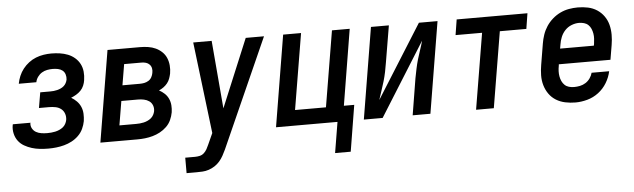

<svg xmlns="http://www.w3.org/2000/svg" viewBox="-47 -701 3595 1089"><g transform="rotate(-5 1750.0 -156.5)"><path d="M208 8Q184 8 160 5.5Q136 3 113.5 -4Q91 -11 71 -22.5Q51 -34 37.5 -52Q24 -70 18.5 -93.5Q13 -117 17 -141Q18 -143 18 -144Q18 -145 18 -147H119Q119 -146 119 -145.5Q119 -145 118 -145Q116 -128 124 -114Q132 -100 145.5 -92.5Q159 -85 175.5 -82.5Q192 -80 208 -80Q220 -80 231.5 -81Q243 -82 254.5 -84.5Q266 -87 277.5 -92Q289 -97 298.5 -104.5Q308 -112 314 -123Q320 -134 322 -145Q325 -164 319 -181Q313 -198 299.5 -208.5Q286 -219 268 -222.5Q250 -226 231 -226H174L189 -314H246Q256 -314 266 -315Q276 -316 286 -318.5Q296 -321 306 -325.5Q316 -330 324 -337Q332 -344 337 -353.5Q342 -363 344 -373Q346 -388 341.5 -402.5Q337 -417 326 -425.5Q315 -434 300.5 -437Q286 -440 270 -440Q255 -440 239 -437Q223 -434 209 -425.5Q195 -417 185 -403Q175 -389 172 -373H72Q76 -395 85 -416.5Q94 -438 108.5 -456.5Q123 -475 142 -489.5Q161 -504 182.5 -512.5Q204 -521 226.5 -524.5Q249 -528 270 -528Q295 -528 319 -524.5Q343 -521 364.5 -512.5Q386 -504 403.5 -489Q421 -474 431.5 -454Q442 -434 444.5 -410Q447 -386 443 -361Q441 -346 434.5 -330.5Q428 -315 416.5 -303Q405 -291 390.5 -282.5Q376 -274 361 -268Q378 -258 392 -244Q406 -230 414 -211.5Q422 -193 423 -172Q424 -151 421 -130Q417 -108 407 -86.5Q397 -65 379.5 -48Q362 -31 341 -20Q320 -9 297.5 -3Q275 3 252.5 5.5Q230 8 208 8Z M504 0 590 -520H776Q799 -520 821.5 -516.5Q844 -513 863.5 -504Q883 -495 899 -480Q915 -465 923.5 -445Q932 -425 934 -402Q936 -379 932 -356Q929 -342 924 -328Q919 -314 909.5 -302Q900 -290 887.5 -281Q875 -272 861 -266Q878 -257 892 -244Q906 -231 914 -213.5Q922 -196 923.5 -176Q925 -156 922 -136Q918 -114 908.5 -93Q899 -72 882 -55.5Q865 -39 844.5 -28Q824 -17 802.5 -11Q781 -5 759 -2.5Q737 0 715 0ZM657 -313H756Q769 -313 781.5 -315.5Q794 -318 805.5 -325Q817 -332 823.5 -344Q830 -356 832 -368Q835 -382 832.5 -394.5Q830 -407 821.5 -416Q813 -425 801 -428.5Q789 -432 776 -432H677ZM620 -88H715Q726 -88 737 -89Q748 -90 759 -92.5Q770 -95 781 -100Q792 -105 801 -112.5Q810 -120 815.5 -130.5Q821 -141 823 -151Q826 -169 820 -184.5Q814 -200 801 -209Q788 -218 771.5 -221.5Q755 -225 738 -225H643Z M976 215V127H1032Q1045 127 1058.5 124Q1072 121 1082.5 111.5Q1093 102 1100 89.5Q1107 77 1112 65L1141 1L1078 -520H1183L1216 -133L1377 -520H1481L1204 101Q1196 118 1187 134.5Q1178 151 1165.5 165.5Q1153 180 1137 190.5Q1121 201 1103 207Q1085 213 1067 214Q1049 215 1032 215Z M1825 175 1854 0H1504L1590 -520H1692L1620 -88H1796L1868 -520H1969L1898 -88H1957L1914 175Z M2004 0 2090 -520H2192L2157 -312Q2153 -286 2147.5 -259.5Q2142 -233 2134.5 -207Q2127 -181 2118 -155Q2109 -129 2101 -103L2363 -520H2469L2383 0H2282L2316 -208Q2321 -234 2326.5 -260.5Q2332 -287 2339.5 -313Q2347 -339 2356 -365Q2365 -391 2372 -417L2111 0Z M2643 0 2715 -432H2564L2578 -520H2981L2967 -432H2816L2744 0Z M3209 8Q3179 8 3150.5 2Q3122 -4 3098.5 -18.5Q3075 -33 3059 -55.5Q3043 -78 3035 -105.5Q3027 -133 3027.5 -162.5Q3028 -192 3033 -221L3053 -341Q3057 -366 3065.5 -391Q3074 -416 3088.5 -438Q3103 -460 3123.5 -478Q3144 -496 3168 -507.5Q3192 -519 3217.5 -523.5Q3243 -528 3268 -528Q3298 -528 3326 -522Q3354 -516 3377 -501Q3400 -486 3416 -463.5Q3432 -441 3439 -414Q3446 -387 3446 -357.5Q3446 -328 3441 -299L3427 -216H3133L3132 -207Q3129 -192 3128.5 -177Q3128 -162 3130.5 -147.5Q3133 -133 3139 -120Q3145 -107 3155 -97.5Q3165 -88 3179 -84Q3193 -80 3209 -80Q3225 -80 3242 -83.5Q3259 -87 3274 -96.5Q3289 -106 3299.5 -121Q3310 -136 3314 -152H3414Q3407 -118 3388 -86.5Q3369 -55 3340 -33Q3311 -11 3276.5 -1.5Q3242 8 3209 8ZM3148 -304H3340L3342 -313Q3344 -328 3345 -343Q3346 -358 3343.5 -372.5Q3341 -387 3335.5 -400Q3330 -413 3320 -422.5Q3310 -432 3296 -436Q3282 -440 3267 -440Q3246 -440 3224.5 -431.5Q3203 -423 3187.5 -406.5Q3172 -390 3163.5 -369Q3155 -348 3152 -327Z"/></g></svg>

Font: Iosevka SS04 Semibold Oblique
Style: Regular
Weight: 600
Italic angle: -9°
Monospace: yes
Designer: Belleve Invis
Foundry: Belleve Invis
Version: Version 19.0.0; ttfautohint (v1.8.4)